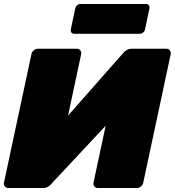

<svg xmlns="http://www.w3.org/2000/svg" viewBox="-23 -945 879 965"><path d="M19 0Q8 0 1.5 -8Q-5 -16 -3 -27L135 -673Q137 -684 146.5 -692Q156 -700 167 -700H363Q374 -700 380.5 -692Q387 -684 385 -673L319 -364L595 -677Q604 -688 615 -694Q626 -700 640 -700H813Q824 -700 830.5 -692Q837 -684 835 -673L697 -27Q695 -16 685.5 -8Q676 0 665 0H469Q458 0 451.5 -8Q445 -16 447 -27L508 -313L237 -23Q230 -14 219.5 -7Q209 0 192 0ZM351 -775Q341 -775 336 -781.5Q331 -788 333 -798L355 -902Q357 -912 365 -918.5Q373 -925 383 -925H710Q720 -925 725 -918.5Q730 -912 728 -902L706 -798Q704 -788 696 -781.5Q688 -775 678 -775Z"/></svg>

Font: Rubik Light Black
Style: Italic
Weight: 900
Italic angle: -12°
Version: Version 2.104